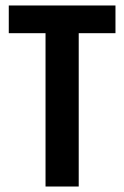

<svg xmlns="http://www.w3.org/2000/svg" viewBox="-20 -680 453 700"><path d="M146 0V-660H267V0ZM12 -559V-660H401V-559Z"/></svg>

Font: Bricolage Grotesque 24pt Condensed SemiBold
Style: Regular
Weight: 600
Width: 3
Designer: Mathieu Triay
Foundry: Atelier Triay
Version: Version 1.001;gftools[0.9.33.dev8+g029e19f]